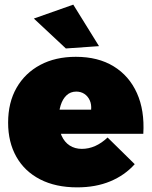

<svg xmlns="http://www.w3.org/2000/svg" viewBox="-20 -800 654 828"><path d="M373 -327Q375 -350 367 -367.5Q359 -385 344 -395Q329 -405 309 -405Q284 -405 267 -389Q250 -373 241.5 -345.5Q233 -318 233 -284Q233 -243 245.5 -215Q258 -187 280.5 -172.5Q303 -158 333 -158Q392 -158 444 -207L561 -92Q518 -44 455.5 -18Q393 8 313 8Q220 8 153 -26.5Q86 -61 50.5 -124Q15 -187 15 -271Q15 -358 51.5 -421.5Q88 -485 153.5 -520Q219 -555 307 -555Q403 -555 470 -514Q537 -473 570.5 -398.5Q604 -324 598 -223H204V-327ZM296 -780 407 -601 264 -591 126 -720Z"/></svg>

Font: Alexandria Black
Style: Regular
Weight: 900
Designer: Mohamed Gaber
Foundry: Kief Type Foundry
Version: Version 5.100